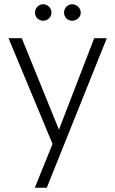

<svg xmlns="http://www.w3.org/2000/svg" viewBox="-20 -679 540 899"><path d="M182 -582Q166 -582 155 -593Q144 -604 144 -620Q144 -636 155 -647.5Q166 -659 182 -659Q198 -659 209.5 -647.5Q221 -636 221 -620Q221 -604 209.5 -593Q198 -582 182 -582ZM318 -582Q302 -582 291 -593Q280 -604 280 -620Q280 -636 291 -647.5Q302 -659 318 -659Q334 -659 346 -647.5Q358 -636 358 -620Q358 -604 346 -593Q334 -582 318 -582ZM421 -500H480L199 200H143L226 -5L20 -500H82L256 -72Z"/></svg>

Font: Albert Sans Light
Style: Regular
Weight: 300
Designer: Andreas Rasmussen
Foundry: a.Foundry
Version: Version 1.025